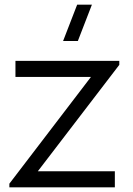

<svg xmlns="http://www.w3.org/2000/svg" viewBox="-20 -800 570 820"><path d="M312.5 -625H249.5L309.5 -780H372.5ZM20 0V-15.5L368.5 -471.5H46V-540H489.5V-523L141.5 -68.5H470.5V0Z"/></svg>

Font: Cns Manrope
Style: Regular
Weight: 400
Designer: Mikhail Sharanda
Foundry: Mikhail Sharanda
Version: Version 4.504